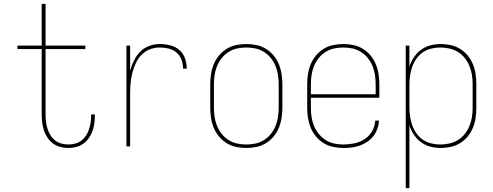

<svg xmlns="http://www.w3.org/2000/svg" viewBox="-20 -755 2540 990"><path d="M332 8Q311 8 290.5 2.5Q270 -3 253.5 -15Q237 -27 225 -45Q213 -63 206.5 -82.5Q200 -102 197.5 -123Q195 -144 195 -165V-502H70V-520H195V-735H215V-520H420V-502H215V-165Q215 -147 217 -128.5Q219 -110 224.5 -92.5Q230 -75 239.5 -59Q249 -43 263.5 -31.5Q278 -20 296 -15Q314 -10 332 -10Q350 -10 367.5 -14.5Q385 -19 399 -29.5Q413 -40 423 -55Q433 -70 438.5 -87Q444 -104 447 -121.5Q450 -139 450 -157V-165H469V-156Q469 -136 466 -116Q463 -96 456 -77Q449 -58 437 -41.5Q425 -25 408.5 -13.5Q392 -2 372 3Q352 8 332 8Z M632 0V-520H651V-391Q659 -418 671 -443Q683 -468 702.5 -488Q722 -508 749 -518Q776 -528 803 -528Q830 -528 857 -521.5Q884 -515 904.5 -497.5Q925 -480 934 -454Q943 -428 943 -401H924Q924 -424 916 -446.5Q908 -469 890.5 -484Q873 -499 850 -504.5Q827 -510 803 -510Q777 -510 752.5 -500.5Q728 -491 709.5 -472Q691 -453 680 -429Q669 -405 662.5 -379.5Q656 -354 653.5 -328Q651 -302 651 -276V0Z M1250 8Q1224 8 1197.5 2.5Q1171 -3 1148.5 -17Q1126 -31 1109 -51.5Q1092 -72 1082 -96.5Q1072 -121 1068 -147.5Q1064 -174 1064 -200V-320Q1064 -346 1068 -372.5Q1072 -399 1082 -423.5Q1092 -448 1109 -468.5Q1126 -489 1148.5 -503Q1171 -517 1197.5 -522.5Q1224 -528 1250 -528Q1276 -528 1302.5 -522.5Q1329 -517 1351.5 -503Q1374 -489 1391 -468.5Q1408 -448 1418 -423.5Q1428 -399 1432 -372.5Q1436 -346 1436 -320V-200Q1436 -174 1432 -147.5Q1428 -121 1418 -96.5Q1408 -72 1391 -51.5Q1374 -31 1351.5 -17Q1329 -3 1302.5 2.5Q1276 8 1250 8ZM1250 -10Q1274 -10 1297.5 -15Q1321 -20 1341.5 -33Q1362 -46 1377 -65Q1392 -84 1401 -106Q1410 -128 1413.5 -152Q1417 -176 1417 -200V-320Q1417 -344 1413.5 -368Q1410 -392 1401 -414Q1392 -436 1377 -455Q1362 -474 1341.5 -487Q1321 -500 1297.5 -505Q1274 -510 1250 -510Q1226 -510 1202.5 -505Q1179 -500 1158.5 -487Q1138 -474 1123 -455Q1108 -436 1099 -414Q1090 -392 1086.5 -368Q1083 -344 1083 -320V-200Q1083 -176 1086.5 -152Q1090 -128 1099 -106Q1108 -84 1123 -65Q1138 -46 1158.5 -33Q1179 -20 1202.5 -15Q1226 -10 1250 -10Z M1751 8Q1724 8 1698 2.5Q1672 -3 1649.5 -16.5Q1627 -30 1609.5 -51Q1592 -72 1582 -96.5Q1572 -121 1568 -147Q1564 -173 1564 -200V-320Q1564 -346 1568 -372.5Q1572 -399 1582 -423.5Q1592 -448 1609 -468.5Q1626 -489 1648.5 -503Q1671 -517 1697.5 -522.5Q1724 -528 1750 -528Q1776 -528 1802.5 -522.5Q1829 -517 1851.5 -503Q1874 -489 1891 -468.5Q1908 -448 1918 -423.5Q1928 -399 1932 -372.5Q1936 -346 1936 -320V-251H1583V-200Q1583 -176 1586.5 -152Q1590 -128 1599 -106Q1608 -84 1623.5 -65Q1639 -46 1659 -33Q1679 -20 1703 -15Q1727 -10 1751 -10Q1779 -10 1807.5 -16Q1836 -22 1860 -37.5Q1884 -53 1898.5 -78.5Q1913 -104 1915 -133H1934Q1933 -111 1925.5 -90.5Q1918 -70 1905 -53Q1892 -36 1874 -24Q1856 -12 1835.5 -4.5Q1815 3 1793.5 5.5Q1772 8 1751 8ZM1583 -269H1917V-320Q1917 -344 1913.5 -368Q1910 -392 1901 -414Q1892 -436 1877 -455Q1862 -474 1841.5 -487Q1821 -500 1797.5 -505Q1774 -510 1750 -510Q1726 -510 1702.5 -505Q1679 -500 1658.5 -487Q1638 -474 1623 -455Q1608 -436 1599 -414Q1590 -392 1586.5 -368Q1583 -344 1583 -320Z M2072 215V-520H2091V-412Q2100 -438 2115 -460.5Q2130 -483 2152 -499Q2174 -515 2200.5 -521.5Q2227 -528 2254 -528Q2280 -528 2306 -522Q2332 -516 2354 -502Q2376 -488 2392.5 -467.5Q2409 -447 2419 -422.5Q2429 -398 2432.5 -372Q2436 -346 2436 -320V-200Q2436 -174 2432.5 -148Q2429 -122 2419 -97.5Q2409 -73 2392.5 -52.5Q2376 -32 2354 -18Q2332 -4 2306 2Q2280 8 2254 8Q2227 8 2200.5 1.5Q2174 -5 2152 -21Q2130 -37 2115 -59.5Q2100 -82 2091 -108V215ZM2251 -10Q2275 -10 2298.5 -15.5Q2322 -21 2342 -33.5Q2362 -46 2377 -65Q2392 -84 2401 -106.5Q2410 -129 2413.5 -152.5Q2417 -176 2417 -200V-320Q2417 -344 2413.5 -367.5Q2410 -391 2401 -413.5Q2392 -436 2377 -455Q2362 -474 2342 -486.5Q2322 -499 2298.5 -504.5Q2275 -510 2251 -510Q2227 -510 2204 -504.5Q2181 -499 2161.5 -486Q2142 -473 2128 -453.5Q2114 -434 2106 -412Q2098 -390 2094.5 -366.5Q2091 -343 2091 -320V-200Q2091 -177 2094.5 -153.5Q2098 -130 2106 -108Q2114 -86 2128 -66.5Q2142 -47 2161.5 -34Q2181 -21 2204 -15.5Q2227 -10 2251 -10Z"/></svg>

Font: Iosevka Curly Thin
Style: Regular
Weight: 100
Monospace: yes
Designer: Belleve Invis
Foundry: Belleve Invis
Version: Version 22.1.2; ttfautohint (v1.8.4)